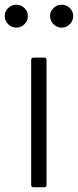

<svg xmlns="http://www.w3.org/2000/svg" viewBox="-60 -793 330 813"><path d="M82 0Q72 0 72 -10V-539Q72 -549 82 -549H127Q137 -549 137 -539V-10Q137 0 127 0ZM-40 -725Q-40 -745 -25.5 -759Q-11 -773 9 -773Q29 -773 43.5 -759Q58 -745 58 -725Q58 -705 43.5 -690.5Q29 -676 9 -676Q-11 -676 -25.5 -690.5Q-40 -705 -40 -725ZM152 -725Q152 -745 166.5 -759Q181 -773 201 -773Q221 -773 235.5 -759Q250 -745 250 -725Q250 -705 235.5 -690.5Q221 -676 201 -676Q181 -676 166.5 -690.5Q152 -705 152 -725Z"/></svg>

Font: Open Sauce Two Light
Style: Regular
Weight: 300
Designer: Alfredo Marco Pradil
Foundry: Creative Sauce Fz LLC
Version: Version 1.477